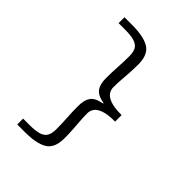

<svg xmlns="http://www.w3.org/2000/svg" viewBox="-244 -822 1089 1089"><g transform="rotate(45 300.0 -278.0)"><path d="M99 152V105H150Q202 105 228.5 95.5Q255 86 265 66Q275 46 275 14Q275 -32 272 -74.5Q269 -117 269 -167Q269 -215 288 -241Q307 -267 359 -276V-280Q307 -289 288 -315Q269 -341 269 -389Q269 -436 272 -481.5Q275 -527 275 -570Q275 -603 265 -622.5Q255 -642 228.5 -651.5Q202 -661 150 -661H99V-708H160Q254 -708 299 -680Q344 -652 344 -575Q344 -540 342 -508Q340 -476 337.5 -444.5Q335 -413 335 -382Q335 -363 346.5 -345Q358 -327 389.5 -315.5Q421 -304 480 -304V-252Q421 -252 389.5 -240.5Q358 -229 346.5 -211.5Q335 -194 335 -174Q335 -141 337.5 -110.5Q340 -80 342 -49Q344 -18 344 19Q344 96 299 124Q254 152 160 152Z"/></g></svg>

Font: Source Code Pro
Style: Regular
Weight: 400
Monospace: yes
Designer: Paul D. Hunt, Teo Tuominen
Foundry: Adobe Systems Incorporated
Version: Version 1.018;hotconv 1.0.116;makeotfexe 2.5.65601